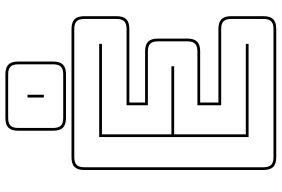

<svg xmlns="http://www.w3.org/2000/svg" viewBox="-182 -826 1019 694"><g transform="rotate(-90 327.0 -479.5)"><path d="M105 10Q81 10 70 -1Q59 -12 59 -36V-684Q59 -708 70 -719Q81 -730 105 -730H569Q593 -730 604 -719Q615 -708 615 -684V-567Q615 -543 604 -532Q593 -521 569 -521H303V-464H488Q512 -464 523 -453Q534 -442 534 -418V-311Q534 -287 523 -276Q512 -265 488 -265H303V-199H569Q593 -199 604 -188Q615 -177 615 -153V-36Q615 -12 604 -1Q593 10 569 10ZM569 0Q588 0 596.5 -8.5Q605 -17 605 -36V-153Q605 -172 596.5 -180.5Q588 -189 569 -189H293V-275H488Q507 -275 515.5 -283.5Q524 -292 524 -311V-418Q524 -437 515.5 -445.5Q507 -454 488 -454H293V-531H569Q588 -531 596.5 -539.5Q605 -548 605 -567V-684Q605 -703 596.5 -711.5Q588 -720 569 -720H105Q86 -720 77.5 -711.5Q69 -703 69 -684V-36Q69 -17 77.5 -8.5Q86 0 105 0ZM515 -100V-90H178V-630H515V-620H188V-369H434V-359H188V-100ZM451 -796Q451 -772 440 -761Q429 -750 405 -750H247Q223 -750 212 -761Q201 -772 201 -796V-923Q201 -947 212 -958Q223 -969 247 -969H405Q429 -969 440 -958Q451 -947 451 -923ZM405 -760Q424 -760 432.5 -768.5Q441 -777 441 -796V-923Q441 -942 432.5 -950.5Q424 -959 405 -959H247Q228 -959 219.5 -950.5Q211 -942 211 -923V-796Q211 -777 219.5 -768.5Q228 -760 247 -760ZM331 -830H321V-889H331Z"/></g></svg>

Font: Bungee Outline
Style: Regular
Weight: 400
Designer: David Jonathan Ross
Foundry: David Jonathan Ross
Version: Version 1.001;PS 1.0;hotconv 1.0.72;makeotf.lib2.5.5900